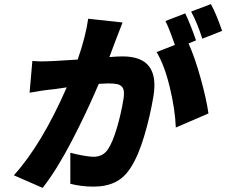

<svg xmlns="http://www.w3.org/2000/svg" viewBox="-20 -858 1098 932"><path d="M1058.2 -708.1 962 -670.1Q936.8 -749.3 907.7 -801.8L1003.9 -838.1Q1030.9 -787.6 1058.2 -708.1ZM408 -767 574.9 -748.9Q563.9 -718.4 539.8 -658Q520.2 -603.7 511 -581Q549 -584.2 575.6 -584.2Q756.7 -584.2 724.8 -391Q708.8 -294 680.2 -198Q651.6 -101.9 614.3 -44Q583.1 5 538.7 26.5Q494.3 47.9 433.9 47.9Q375 47.9 321.4 34.1V-116.8Q346.6 -109.4 381.4 -103.2Q416.2 -96.9 433.9 -96.9Q479.8 -96.9 503.9 -133.2Q526.3 -166.2 546.9 -235.3Q567.5 -304.3 579.2 -376.1Q581.7 -390.6 581.7 -402Q581.7 -413.4 579.9 -421.5Q578.1 -429.7 573.2 -435.4Q568.2 -441.1 562.3 -444.6Q556.5 -448.2 546.9 -449.9Q537.3 -451.7 527.5 -452.4Q517.8 -453.1 503.9 -453.1Q493.6 -453.1 459.5 -451Q401.3 -313.9 328.5 -173.8Q255.7 -33.7 187.1 54L47.2 -7.1Q181.8 -155.2 304 -433.9Q290.5 -431.8 270.1 -429Q249.6 -426.1 243.3 -425.1Q191.4 -420.5 123.6 -408L137.1 -562.1Q164.8 -560 179.7 -560Q203.1 -560 247.2 -562.1Q267.8 -562.9 357.2 -568.9Q397 -684.3 408 -767ZM931.5 -661.9 895.2 -647Q925.1 -582 953.8 -478.7Q982.6 -375.4 991.8 -307.2L833.5 -239Q829.9 -327.8 804 -435.2Q778.1 -542.6 740.1 -605.1L828.8 -639.9Q799.7 -724.1 783 -756L879.3 -793Q905.2 -738.6 931.5 -661.9Z"/></svg>

Font: Karasuma Gothic
Style: Italic
Weight: 900
Italic angle: -9.39999°
Designer: Rasmus Andersson / Ryoko Nishizuka
Foundry: Genbu
Version: Version 1.00